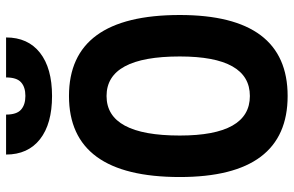

<svg xmlns="http://www.w3.org/2000/svg" viewBox="-186 -762 958 626"><g transform="rotate(-90 293.0 -449.0)"><path d="M293 9.8Q28.8 9.8 28.8 -341.8Q28.8 -703.1 293 -703.1Q557.1 -703.1 557.1 -341.8Q557.1 9.8 293 9.8ZM293 -113.3Q421.9 -113.3 421.9 -341.8Q421.9 -580.6 293 -580.6Q164.1 -580.6 164.1 -341.8Q164.1 -113.3 293 -113.3ZM293 -758.3Q202.1 -758.3 152.1 -797.6Q102.1 -836.9 102.1 -908.2H232.4Q232.4 -873.5 248.5 -859.4Q264.6 -845.2 293.2 -845.2Q322 -845.2 337.7 -859.4Q353.5 -873.5 353.5 -908.2H483.9Q483.9 -836.9 433.9 -797.6Q383.8 -758.3 293 -758.3Z"/></g></svg>

Font: Cascadia Mono PL
Style: Regular
Weight: 400
Monospace: yes
Designer: Aaron Bell
Foundry: Saja Typeworks
Version: Version 2102.003